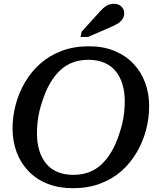

<svg xmlns="http://www.w3.org/2000/svg" viewBox="-20 -971 845 1008"><path d="M363 17Q288 17 229 -6.5Q170 -30 129 -73Q88 -116 67 -173Q46 -230 46 -296Q46 -360 62.5 -422Q79 -484 111.5 -539.5Q144 -595 191.5 -637Q239 -679 303 -703.5Q367 -728 446 -728Q522 -728 580.5 -704Q639 -680 680 -637Q721 -594 742 -537Q763 -480 763 -414Q763 -350 746.5 -288Q730 -226 697.5 -170.5Q665 -115 617.5 -73Q570 -31 506 -7Q442 17 363 17ZM444 -657Q400 -657 363 -643.5Q326 -630 296.5 -602.5Q267 -575 243.5 -535Q220 -495 203 -442Q193 -414 186.5 -385Q180 -356 177 -327.5Q174 -299 174 -271Q174 -222 186 -182Q198 -142 221.5 -113Q245 -84 281 -68.5Q317 -53 365 -53Q409 -53 446 -66.5Q483 -80 512.5 -107.5Q542 -135 565.5 -175Q589 -215 606 -268Q616 -297 622.5 -325.5Q629 -354 632 -382.5Q635 -411 635 -439Q635 -488 623 -528Q611 -568 587.5 -597Q564 -626 528 -641.5Q492 -657 444 -657ZM495 -900Q510 -917 522.5 -928.5Q535 -940 548.5 -945.5Q562 -951 578 -951Q603 -951 617.5 -936.5Q632 -922 632 -902Q632 -883 622 -869Q612 -855 593.5 -844.5Q575 -834 548 -823L442 -777H403L408 -804Z"/></svg>

Font: Roboto Serif 20pt Medium
Style: Italic
Weight: 500
Italic angle: -10°
Version: Version 1.008